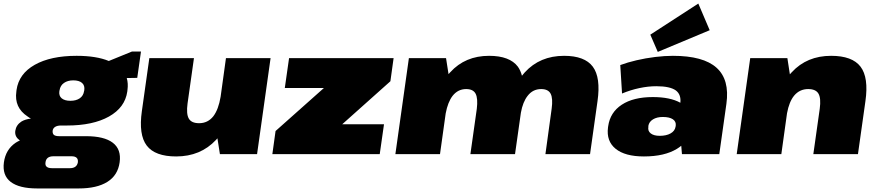

<svg xmlns="http://www.w3.org/2000/svg" viewBox="-48 -867 4930 1080"><path d="M328 -161H295Q275 -161 262.5 -153.5Q250 -146 248 -131Q247 -115 255.5 -108Q264 -101 286 -101H436Q538 -101 586.5 -64Q635 -27 625 46Q615 119 556 156Q497 193 395 193H161Q60 193 12 156Q-36 119 -26 46Q-16 -26 40 -64Q51 -71 64 -77Q61 -79 59 -81Q34 -100 38 -131Q43 -164 72 -183Q93 -196 126 -200Q116 -205 107 -212Q31 -262 44 -352L45 -361Q58 -452 147.5 -502.5Q237 -553 383 -553Q494 -553 564 -524L694 -577H745L724 -429L665 -428Q674 -398 669 -361L668 -352Q655 -262 565 -211.5Q475 -161 328 -161ZM348 -300Q380 -300 400.5 -314Q421 -328 425 -355L426 -359Q430 -386 413.5 -400.5Q397 -415 364 -415Q333 -415 312 -400.5Q291 -386 287 -359L286 -355Q282 -328 299 -314Q316 -300 348 -300ZM345 79Q384 79 390 46Q392 29 383 20.5Q374 12 354 12H253Q212 12 208 46Q206 59 211 67Q219 79 244 79Z M1007 -285Q999 -226 1014 -200Q1029 -174 1072 -174Q1121 -174 1152 -213Q1181 -251 1193 -323L1223 -540H1474L1398 0H1189L1175 -89Q1171 -84 1167 -80Q1080 13 943 13Q824 13 777.5 -48Q731 -109 750 -242L792 -540H1043Z M1502 -130 1774 -372H1554L1578 -540H2166L2148 -410L1877 -168H2112L2088 0H1484Z M3055 -255Q3063 -313 3049.5 -339.5Q3036 -366 2996 -366Q2949 -366 2920 -328Q2893 -294 2882 -233L2849 0H2598L2634 -255Q2641 -313 2627.5 -339.5Q2614 -366 2574 -366Q2528 -366 2498 -328Q2471 -293 2459 -229L2427 0H2176L2252 -540H2461L2475 -450Q2480 -456 2485 -461Q2569 -553 2703 -553Q2819 -553 2865 -492Q2880 -471 2888 -441Q2896 -451 2904 -460Q2989 -553 3125 -553Q3241 -553 3286.5 -492Q3332 -431 3313 -298L3271 0H3020Z M3574 13Q3468 13 3415 -30Q3362 -73 3372 -150L3373 -157Q3384 -235 3449.5 -278Q3515 -321 3624 -321Q3722 -321 3779 -289Q3784 -335 3754 -358Q3721 -382 3644 -382Q3598 -382 3548.5 -371.5Q3499 -361 3451 -341L3441 -501Q3481 -516 3532.5 -528Q3584 -540 3637.5 -546.5Q3691 -553 3737 -553Q3908 -553 3982.5 -486Q4057 -419 4038 -283L3998 0H3788L3784 -47Q3773 -38 3760 -30Q3690 13 3574 13ZM3663 -103Q3700 -103 3724 -116.5Q3748 -130 3752 -154L3753 -160Q3756 -183 3737 -196Q3718 -209 3680 -209Q3647 -209 3625 -195.5Q3603 -182 3599 -159V-153Q3595 -130 3612.5 -116.5Q3630 -103 3663 -103ZM3944 -697 3652 -575 3610 -672 3880 -847Z M4563 -255Q4571 -314 4556 -340Q4541 -366 4498 -366Q4450 -366 4419 -329Q4391 -295 4379 -230L4347 0H4096L4172 -540H4381L4395 -449Q4400 -455 4406 -461Q4491 -553 4627 -553Q4746 -553 4792.5 -492Q4839 -431 4820 -298L4778 0H4527Z"/></svg>

Font: Pathway Extreme 8pt Thin 12pt Black
Style: Italic
Weight: 900
Italic angle: -8°
Version: Version 1.001;gftools[0.9.26]